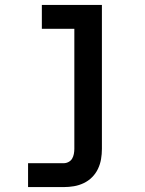

<svg xmlns="http://www.w3.org/2000/svg" viewBox="-20 -550 590 780"><path d="M94 210V113H239Q249 113 258.5 108Q268 103 273 94.5Q278 86 280 75.5Q282 65 282 55V-433H150V-530H394V55Q394 76 390.5 96.5Q387 117 378 136Q369 155 354 170Q339 185 320 194Q301 203 280.5 206.5Q260 210 239 210Z"/></svg>

Font: Lode Term
Style: Bold
Weight: 700
Monospace: yes
Designer: Belleve Invis
Foundry: Belleve Invis
Version: Version 29.2.0